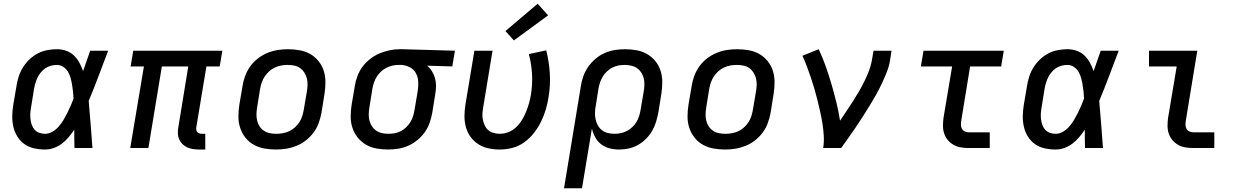

<svg xmlns="http://www.w3.org/2000/svg" viewBox="-20 -791 6640 1026"><path d="M221 8Q191 8 162 1.5Q133 -5 110.5 -21Q88 -37 73 -61Q58 -85 51.5 -113Q45 -141 45.5 -171Q46 -201 51 -231L68 -331Q72 -357 80 -382Q88 -407 102.5 -430.5Q117 -454 137.5 -473.5Q158 -493 182 -505.5Q206 -518 232.5 -523Q259 -528 284 -528Q310 -528 334 -519.5Q358 -511 375.5 -494Q393 -477 404.5 -455.5Q416 -434 424 -411Q434 -438 443 -465.5Q452 -493 462 -520H558Q532 -453 507 -385.5Q482 -318 454 -252Q460 -189 464.5 -126Q469 -63 474 0H378Q377 -24 377 -48.5Q377 -73 377 -98Q363 -77 346.5 -57.5Q330 -38 310 -23Q290 -8 267 0Q244 8 221 8ZM221 -76Q241 -76 260 -87Q279 -98 293.5 -114.5Q308 -131 319 -149.5Q330 -168 339.5 -187Q349 -206 357.5 -225.5Q366 -245 373 -265Q372 -284 370 -302.5Q368 -321 365 -339Q362 -357 357 -375Q352 -393 343 -408Q334 -423 318.5 -433.5Q303 -444 284 -444Q269 -444 253 -440Q237 -436 223.5 -427Q210 -418 199 -405Q188 -392 181 -377.5Q174 -363 169.5 -348Q165 -333 162 -317L146 -217Q143 -201 142 -185Q141 -169 143 -153.5Q145 -138 150 -123.5Q155 -109 165 -98Q175 -87 189.5 -81.5Q204 -76 221 -76Z M1045 8Q1028 8 1011.5 5.5Q995 3 980.5 -3.5Q966 -10 955 -21Q944 -32 937.5 -46.5Q931 -61 930.5 -77.5Q930 -94 933 -111L986 -436H845L773 0H676L749 -436H678L692 -520H1168L1154 -436H1083L1029 -111Q1028 -104 1029 -97Q1030 -90 1034.5 -85Q1039 -80 1045.5 -78Q1052 -76 1059 -76H1077V8Z M1455 8Q1423 8 1392.5 2.5Q1362 -3 1336 -17.5Q1310 -32 1291.5 -55.5Q1273 -79 1263.5 -107.5Q1254 -136 1254 -167.5Q1254 -199 1259 -231L1276 -331Q1280 -358 1290 -385Q1300 -412 1317 -436Q1334 -460 1358 -478.5Q1382 -497 1408.5 -508Q1435 -519 1463 -523.5Q1491 -528 1518 -528Q1550 -528 1581 -522.5Q1612 -517 1637.5 -502.5Q1663 -488 1682 -464.5Q1701 -441 1710 -412.5Q1719 -384 1719 -352.5Q1719 -321 1714 -289L1698 -189Q1693 -162 1683.5 -135Q1674 -108 1656.5 -84Q1639 -60 1615.5 -41.5Q1592 -23 1565 -12Q1538 -1 1510.5 3.5Q1483 8 1455 8ZM1456 -76Q1473 -76 1490.5 -79Q1508 -82 1524.5 -89.5Q1541 -97 1555 -109.5Q1569 -122 1579 -137Q1589 -152 1594.5 -169Q1600 -186 1603 -203L1620 -303Q1623 -321 1623.5 -338.5Q1624 -356 1619.5 -373Q1615 -390 1606 -404Q1597 -418 1583.5 -427.5Q1570 -437 1552.5 -440.5Q1535 -444 1517 -444Q1500 -444 1483 -441Q1466 -438 1449.5 -430.5Q1433 -423 1419 -410.5Q1405 -398 1395 -383Q1385 -368 1379 -351Q1373 -334 1370 -317L1354 -217Q1351 -199 1350.5 -181.5Q1350 -164 1354 -147Q1358 -130 1367 -116Q1376 -102 1390 -92.5Q1404 -83 1421 -79.5Q1438 -76 1456 -76Z M2054 8Q2023 8 1992 2.5Q1961 -3 1935.5 -18Q1910 -33 1891.5 -56Q1873 -79 1863.5 -107.5Q1854 -136 1854 -167.5Q1854 -199 1859 -231L1876 -331Q1880 -358 1890 -384.5Q1900 -411 1917 -434Q1934 -457 1957.5 -475.5Q1981 -494 2007 -505Q2033 -516 2060.5 -522Q2088 -528 2115 -528Q2119 -528 2123 -528Q2127 -528 2131 -528L2411 -520L2397 -436L2262 -440Q2278 -427 2288.5 -410Q2299 -393 2304.5 -373.5Q2310 -354 2310 -332.5Q2310 -311 2306 -289L2290 -189Q2285 -162 2276 -135.5Q2267 -109 2250.5 -85.5Q2234 -62 2211 -43Q2188 -24 2162 -12.5Q2136 -1 2108.5 3.5Q2081 8 2054 8ZM2055 -76Q2072 -76 2089 -79Q2106 -82 2121.5 -90Q2137 -98 2150 -110.5Q2163 -123 2172.5 -138Q2182 -153 2187 -169.5Q2192 -186 2195 -203L2212 -303Q2216 -328 2215 -352.5Q2214 -377 2203.5 -398Q2193 -419 2172 -430.5Q2151 -442 2126 -444H2117Q2115 -444 2113 -444Q2111 -444 2109 -444Q2092 -444 2075.5 -440Q2059 -436 2043.5 -428Q2028 -420 2015 -407.5Q2002 -395 1993 -380.5Q1984 -366 1978.5 -350Q1973 -334 1970 -317L1954 -217Q1951 -199 1950.5 -181.5Q1950 -164 1954 -147.5Q1958 -131 1967 -117Q1976 -103 1989.5 -93.5Q2003 -84 2020 -80Q2037 -76 2055 -76Q2055 -76 2055 -76Q2055 -76 2055 -76Z M2650 8Q2619 8 2589.5 1.5Q2560 -5 2536 -20.5Q2512 -36 2495 -59Q2478 -82 2470 -110.5Q2462 -139 2462 -169.5Q2462 -200 2467 -231L2515 -520H2612L2562 -217Q2559 -200 2558 -183Q2557 -166 2560.5 -150Q2564 -134 2571 -119.5Q2578 -105 2590 -95Q2602 -85 2618 -80.5Q2634 -76 2651 -76Q2674 -76 2697 -85Q2720 -94 2738 -111Q2756 -128 2769 -149.5Q2782 -171 2791 -193Q2800 -215 2806.5 -238Q2813 -261 2817 -284Q2826 -340 2823 -395Q2820 -450 2806 -502L2899 -522Q2914 -463 2918 -399Q2922 -335 2911 -270Q2906 -237 2896 -204Q2886 -171 2870.5 -139.5Q2855 -108 2832.5 -79.5Q2810 -51 2780.5 -30Q2751 -9 2717 -0.5Q2683 8 2650 8ZM2726 -575 2681 -625 2853 -771 2909 -709Z M2994 215 3084 -331Q3088 -358 3097.5 -384.5Q3107 -411 3123.5 -434.5Q3140 -458 3162.5 -477Q3185 -496 3211 -507.5Q3237 -519 3264.5 -523.5Q3292 -528 3319 -528Q3351 -528 3381.5 -522.5Q3412 -517 3438 -502Q3464 -487 3482.5 -464Q3501 -441 3510 -412.5Q3519 -384 3519 -352.5Q3519 -321 3514 -289L3498 -189Q3493 -164 3485.5 -139Q3478 -114 3464.5 -91Q3451 -68 3431.5 -48.5Q3412 -29 3388.5 -16Q3365 -3 3339.5 2.5Q3314 8 3289 8Q3262 8 3237 1.5Q3212 -5 3192.5 -20Q3173 -35 3161 -57Q3149 -79 3143 -104L3090 215ZM3264 -76Q3281 -76 3297.5 -79.5Q3314 -83 3329.5 -91Q3345 -99 3358.5 -111.5Q3372 -124 3381 -139Q3390 -154 3395 -170Q3400 -186 3403 -203L3420 -303Q3423 -321 3423.5 -338.5Q3424 -356 3420 -372.5Q3416 -389 3407 -403Q3398 -417 3384.5 -426.5Q3371 -436 3353.5 -440Q3336 -444 3319 -444Q3318 -444 3318 -444Q3318 -444 3318 -444Q3302 -444 3285 -441Q3268 -438 3252.5 -430Q3237 -422 3223.5 -409.5Q3210 -397 3201 -382Q3192 -367 3186.5 -350.5Q3181 -334 3178 -317L3164 -228Q3160 -209 3159.5 -190.5Q3159 -172 3162.5 -154.5Q3166 -137 3174.5 -121.5Q3183 -106 3196.5 -95.5Q3210 -85 3227.5 -80.5Q3245 -76 3264 -76Z M3855 8Q3823 8 3792.5 2.5Q3762 -3 3736 -17.5Q3710 -32 3691.5 -55.5Q3673 -79 3663.5 -107.5Q3654 -136 3654 -167.5Q3654 -199 3659 -231L3676 -331Q3680 -358 3690 -385Q3700 -412 3717 -436Q3734 -460 3758 -478.5Q3782 -497 3808.5 -508Q3835 -519 3863 -523.5Q3891 -528 3918 -528Q3950 -528 3981 -522.5Q4012 -517 4037.5 -502.5Q4063 -488 4082 -464.5Q4101 -441 4110 -412.5Q4119 -384 4119 -352.5Q4119 -321 4114 -289L4098 -189Q4093 -162 4083.5 -135Q4074 -108 4056.5 -84Q4039 -60 4015.5 -41.5Q3992 -23 3965 -12Q3938 -1 3910.5 3.5Q3883 8 3855 8ZM3856 -76Q3873 -76 3890.5 -79Q3908 -82 3924.5 -89.5Q3941 -97 3955 -109.5Q3969 -122 3979 -137Q3989 -152 3994.5 -169Q4000 -186 4003 -203L4020 -303Q4023 -321 4023.5 -338.5Q4024 -356 4019.5 -373Q4015 -390 4006 -404Q3997 -418 3983.5 -427.5Q3970 -437 3952.5 -440.5Q3935 -444 3917 -444Q3900 -444 3883 -441Q3866 -438 3849.5 -430.5Q3833 -423 3819 -410.5Q3805 -398 3795 -383Q3785 -368 3779 -351Q3773 -334 3770 -317L3754 -217Q3751 -199 3750.5 -181.5Q3750 -164 3754 -147Q3758 -130 3767 -116Q3776 -102 3790 -92.5Q3804 -83 3821 -79.5Q3838 -76 3856 -76Z M4379 0Q4384 -33 4382 -66Q4380 -99 4375 -130.5Q4370 -162 4363 -193Q4356 -224 4348.5 -255Q4341 -286 4332 -316.5Q4323 -347 4313 -376.5Q4303 -406 4292 -435.5Q4281 -465 4268 -493L4355 -528Q4376 -483 4392.5 -436.5Q4409 -390 4423 -342Q4437 -294 4449 -245.5Q4461 -197 4469 -146Q4486 -172 4503.5 -197.5Q4521 -223 4537.5 -249Q4554 -275 4569.5 -301.5Q4585 -328 4598.5 -355.5Q4612 -383 4623 -411Q4634 -439 4639 -468L4648 -520H4744L4736 -468Q4731 -436 4718.5 -405Q4706 -374 4692 -344Q4678 -314 4661.5 -284.5Q4645 -255 4627 -226Q4609 -197 4591 -168.5Q4573 -140 4553.5 -111.5Q4534 -83 4514.5 -55.5Q4495 -28 4475 0Z M5157 0Q5135 0 5114 -3.5Q5093 -7 5075.5 -17Q5058 -27 5045 -42.5Q5032 -58 5025.5 -77.5Q5019 -97 5019 -118.5Q5019 -140 5022 -162L5068 -436H4901L4915 -520H5344L5330 -436H5164L5117 -148Q5115 -136 5115 -124.5Q5115 -113 5120 -103.5Q5125 -94 5135 -89Q5145 -84 5157 -84H5269V0Z M5621 8Q5591 8 5562 1.5Q5533 -5 5510.5 -21Q5488 -37 5473 -61Q5458 -85 5451.5 -113Q5445 -141 5445.5 -171Q5446 -201 5451 -231L5468 -331Q5472 -357 5480 -382Q5488 -407 5502.5 -430.5Q5517 -454 5537.5 -473.5Q5558 -493 5582 -505.5Q5606 -518 5632.5 -523Q5659 -528 5684 -528Q5710 -528 5734 -519.5Q5758 -511 5775.5 -494Q5793 -477 5804.5 -455.5Q5816 -434 5824 -411Q5834 -438 5843 -465.5Q5852 -493 5862 -520H5958Q5932 -453 5907 -385.5Q5882 -318 5854 -252Q5860 -189 5864.5 -126Q5869 -63 5874 0H5778Q5777 -24 5777 -48.5Q5777 -73 5777 -98Q5763 -77 5746.5 -57.5Q5730 -38 5710 -23Q5690 -8 5667 0Q5644 8 5621 8ZM5621 -76Q5641 -76 5660 -87Q5679 -98 5693.5 -114.5Q5708 -131 5719 -149.5Q5730 -168 5739.5 -187Q5749 -206 5757.5 -225.5Q5766 -245 5773 -265Q5772 -284 5770 -302.5Q5768 -321 5765 -339Q5762 -357 5757 -375Q5752 -393 5743 -408Q5734 -423 5718.5 -433.5Q5703 -444 5684 -444Q5669 -444 5653 -440Q5637 -436 5623.5 -427Q5610 -418 5599 -405Q5588 -392 5581 -377.5Q5574 -363 5569.5 -348Q5565 -333 5562 -317L5546 -217Q5543 -201 5542 -185Q5541 -169 5543 -153.5Q5545 -138 5550 -123.5Q5555 -109 5565 -98Q5575 -87 5589.5 -81.5Q5604 -76 5621 -76Z M6357 0Q6335 0 6314 -3.5Q6293 -7 6275.5 -17Q6258 -27 6245 -42.5Q6232 -58 6225.5 -77.5Q6219 -97 6219 -118.5Q6219 -140 6222 -162L6268 -436H6120V-520H6378L6317 -148Q6315 -136 6315 -124.5Q6315 -113 6320 -103.5Q6325 -94 6335 -89Q6345 -84 6357 -84H6469V0Z"/></svg>

Font: Iosevka SS04 Md Ex Obl
Style: Regular
Weight: 500
Width: 7
Italic angle: -9°
Monospace: yes
Designer: Belleve Invis
Foundry: Belleve Invis
Version: Version 19.0.0; ttfautohint (v1.8.4)